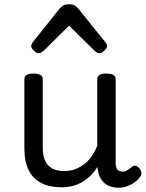

<svg xmlns="http://www.w3.org/2000/svg" viewBox="-20 -859 685 898"><path d="M269 17Q211 17 172 -3.5Q133 -24 113.5 -64.5Q94 -105 94 -166V-489Q94 -502 104.5 -508.5Q115 -515 136 -515Q158 -515 169 -508.5Q180 -502 180 -489V-166Q180 -131 191 -107Q202 -83 224.5 -71Q247 -59 280 -59Q308 -59 332 -68Q356 -77 375.5 -92.5Q395 -108 410 -130Q425 -152 435 -177V-489Q435 -502 445.5 -508.5Q456 -515 478 -515Q499 -515 510 -508.5Q521 -502 521 -489V-96Q521 -82 525 -73Q529 -64 536.5 -60Q544 -56 553 -56Q562 -56 569.5 -59.5Q577 -63 584.5 -69Q592 -75 599 -80Q607 -86 616.5 -83Q626 -80 634 -69Q639 -62 641 -52Q643 -42 636 -33Q626 -18 610 -6.5Q594 5 575 12Q556 19 536 19Q512 19 494.5 12.5Q477 6 465 -6Q453 -18 446 -34Q439 -50 437 -69L436 -78Q422 -56 404.5 -38.5Q387 -21 366 -8.5Q345 4 320.5 10.5Q296 17 269 17ZM161 -610Q151 -610 138.5 -622Q126 -634 126 -644Q126 -647 127 -650Q128 -653 132 -660L259 -819Q265 -826 274.5 -832.5Q284 -839 303 -839Q322 -839 331 -832.5Q340 -826 346 -819L474 -660Q479 -653 480 -650Q481 -647 481 -644Q481 -634 468 -622Q455 -610 446 -610Q439 -610 433 -613.5Q427 -617 421 -623L303 -739L186 -623Q179 -617 173 -613.5Q167 -610 161 -610Z"/></svg>

Font: Playwrite HU
Style: Regular
Weight: 400
Designer: Veronika Burian, José Scaglione
Foundry: TypeTogether
Version: Version 1.002